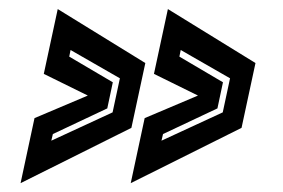

<svg xmlns="http://www.w3.org/2000/svg" viewBox="-20 -522 640 434"><path d="M26.5 -108 58 -255 178.5 -306 79 -355 110.5 -501.5 308.5 -379.5 277 -233ZM275.5 -108 307 -255 427.5 -306 328 -355 359.5 -501.5 557.5 -379.5 526 -233ZM96 -204 234.5 -268 251 -345 139.5 -409 136.5 -394 235 -336 222.5 -277 99.5 -219ZM345 -204 483.5 -268 500 -345 388.5 -409 385.5 -394 484 -336 471.5 -277 348.5 -219Z"/></svg>

Font: Tourney Expanded Regular
Style: Bold Italic
Weight: 700
Width: 7
Italic angle: -12°
Designer: Tyler Finck
Foundry: Etcetera Type Co
Version: Version 1.010; ttfautohint (v1.8.3)